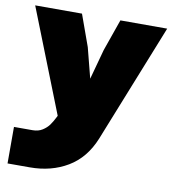

<svg xmlns="http://www.w3.org/2000/svg" viewBox="-84 -637 817 901"><g transform="rotate(10 325.0 -186.5)"><path d="M325 -269 364 -412 417 -563H640L415 1Q376 97 298 143.5Q220 190 118 190H12V16H100Q128 16 147.5 3.5Q167 -9 178.5 -25Q190 -41 201 -63L205 -71L11 -563H234L288 -413Z"/></g></svg>

Font: Azeret Mono Black
Style: Regular
Weight: 900
Designer: Martin Vácha
Foundry: Displaay
Version: Version 1.000; Glyphs 3.0.3, build 3074